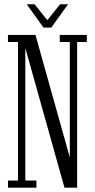

<svg xmlns="http://www.w3.org/2000/svg" viewBox="-20 -860 434 880"><path d="M16.5 0V-32.5H62.5V-667.5H16.5V-700H142.5L300 -138.5V-667.5H254V-700H378V-667.5H333.5V0H275.5L96 -640V-32.5H147V0ZM179.5 -733.5 102.5 -840.5H138.5L197 -767.5L255.5 -840.5H292L215 -733.5Z"/></svg>

Font: Imbue 10pt Light
Style: Regular
Weight: 300
Designer: Tyler Finck
Foundry: Etcetera Type Company
Version: Version 1.102; ttfautohint (v1.8.3)